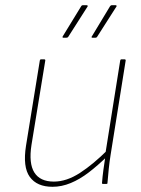

<svg xmlns="http://www.w3.org/2000/svg" viewBox="-20 -707 543 738"><path d="M182 11Q122 11 94.5 -27Q67 -65 80 -147L133 -474Q134 -479 138 -479H149Q155 -479 154 -474L101 -150Q90 -79 112 -44Q134 -9 187 -9Q236 -9 287.5 -42.5Q339 -76 395 -132L392 -106Q356 -71 321.5 -44.5Q287 -18 252 -3.5Q217 11 182 11ZM376 0Q372 0 372 -3Q374 -29 377.5 -54.5Q381 -80 385 -106V-116L442 -474Q443 -479 447 -479H458Q464 -479 463 -474L405 -111Q401 -86 398 -57.5Q395 -29 393 -3Q393 0 389 0ZM335 -562Q333 -562 332 -563.5Q331 -565 333 -567L403 -683Q406 -687 409 -687H425Q427 -687 428 -685Q429 -683 427 -681L353 -565Q351 -562 347 -562ZM223 -562Q221 -562 220.5 -563.5Q220 -565 221 -567L292 -683Q294 -687 298 -687H313Q316 -687 317 -685Q318 -683 316 -681L242 -565Q240 -562 235 -562Z"/></svg>

Font: Sofia Sans Semi Condensed Thin
Style: Italic
Weight: 250
Italic angle: -9°
Version: Version 4.100